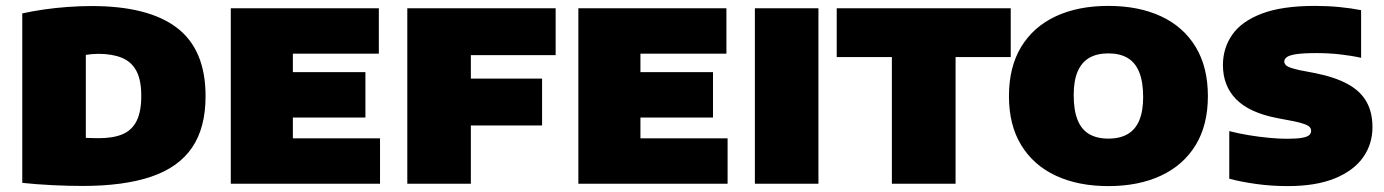

<svg xmlns="http://www.w3.org/2000/svg" viewBox="-20 -623 4694 651"><path d="M260 7.5Q212.5 7.5 157 4.8Q101.5 2 55.5 -3V-577.5Q89 -585 128.8 -590.8Q168.5 -596.5 210.2 -599.5Q252 -602.5 291 -602.5Q483.5 -602.5 580.2 -528.5Q677 -454.5 677 -297Q677 -189.5 631.2 -122.5Q585.5 -55.5 492.8 -24Q400 7.5 260 7.5ZM315.5 -154.5Q364 -154.5 395.8 -168Q427.5 -181.5 443.2 -213Q459 -244.5 459 -298Q459 -352 442.2 -383Q425.5 -414 392.8 -427.2Q360 -440.5 313 -440.5Q303.5 -440.5 291.8 -439.5Q280 -438.5 271 -437V-155.5Q284.5 -155 295.5 -154.8Q306.5 -154.5 315.5 -154.5Z M762.5 0V-595H1264.5V-441H973V-154H1268.5V0ZM887.5 -224.5V-378.5H1219V-224.5Z M1361 0V-595H1864V-436H1576.5V0ZM1493 -197.5V-356.5H1818V-197.5Z M1941 0V-595H2443V-441H2151.5V-154H2447V0ZM2066 -224.5V-378.5H2397.5V-224.5Z M2539.5 0V-595H2755V0Z M3004 0V-429.5H2817V-595H3407V-429.5H3220V0Z M3738 8Q3636 8 3560.2 -27.2Q3484.5 -62.5 3442.8 -130.5Q3401 -198.5 3401 -297Q3401 -396 3442.5 -464.2Q3484 -532.5 3559.8 -567.8Q3635.5 -603 3738 -603Q3840.5 -603 3916.5 -567.8Q3992.5 -532.5 4034 -464Q4075.5 -395.5 4075.5 -297Q4075.5 -199 4034 -131Q3992.5 -63 3916.5 -27.5Q3840.5 8 3738 8ZM3738 -153Q3777.5 -153 3803.8 -168.5Q3830 -184 3843 -215.2Q3856 -246.5 3856 -294Q3856 -345 3842.8 -378Q3829.5 -411 3803.2 -426.5Q3777 -442 3738 -442Q3699.5 -442 3673.5 -427Q3647.5 -412 3634 -380.8Q3620.5 -349.5 3620.5 -301Q3620.5 -249.5 3633.5 -216.8Q3646.5 -184 3672.8 -168.5Q3699 -153 3738 -153Z M4346 8Q4291 8 4239.2 0.8Q4187.5 -6.5 4148 -17V-178.5Q4178.5 -170.5 4213.2 -164.8Q4248 -159 4281.8 -155.8Q4315.5 -152.5 4343 -152.5Q4378.5 -152.5 4396.2 -156Q4414 -159.5 4419.8 -165.5Q4425.5 -171.5 4425.5 -179Q4425.5 -186 4421.2 -191.5Q4417 -197 4403 -202.2Q4389 -207.5 4361 -213L4308.5 -223Q4215 -241.5 4170.8 -287Q4126.5 -332.5 4126.5 -402.5Q4126.5 -460 4158.2 -505.5Q4190 -551 4258.8 -577Q4327.5 -603 4438.5 -603Q4481.5 -603 4522.2 -599Q4563 -595 4595 -588.5V-427Q4561 -434.5 4522.5 -438.8Q4484 -443 4444.5 -443Q4396.5 -443 4373 -439Q4349.5 -435 4342 -428.5Q4334.5 -422 4334.5 -414.5Q4334.5 -406 4343 -399.5Q4351.5 -393 4387 -385L4439.5 -375Q4506.5 -361.5 4549.5 -338Q4592.5 -314.5 4613 -278.5Q4633.5 -242.5 4633.5 -192Q4633.5 -134.5 4601.8 -89.5Q4570 -44.5 4506 -18.2Q4442 8 4346 8Z"/></svg>

Font: Encode Sans SC Condensed Thin Black
Style: Regular
Weight: 900
Version: Version 3.002